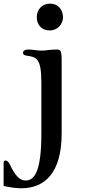

<svg xmlns="http://www.w3.org/2000/svg" viewBox="-63 -761 501 1040"><path d="M207 -596.2C250 -596.2 278.3 -632.3 278.3 -666.5C278.3 -704.6 255.9 -741.2 208 -741.2C165 -741.2 136.2 -709.5 136.2 -668C136.2 -633.3 156.7 -596.2 207 -596.2ZM-33.2 108.4C-39.1 108.4 -43.5 112.3 -43.5 121.1V246.1C-10.7 253.9 23.9 258.8 52.2 258.8C178.7 258.8 271 176.3 271 -38.1V-433.1C271 -488.3 265.1 -492.7 243.7 -492.7C233.4 -492.7 212.9 -491.7 200.2 -490.2C188 -488.8 180.7 -486.8 161.6 -486.8C142.1 -486.8 135.3 -488.8 123.5 -490.2C112.3 -491.7 98.1 -492.7 90.8 -492.7C67.4 -492.7 61.5 -482.9 61.5 -475.1C61.5 -463.4 73.7 -460.4 84.5 -459C107.9 -455.6 127 -452.1 139.6 -435.5C154.3 -416.5 161.1 -380.4 161.1 -312V-38.1C161.1 168.9 123.5 216.8 75.2 216.8C44.4 216.8 18.1 189.9 -9.8 129.4C-15.6 116.2 -24.9 108.4 -33.2 108.4Z"/></svg>

Font: Stoke
Style: Light
Weight: 300
Designer: Nicole Fally
Foundry: Nicole Fally
Version: Version 1.001